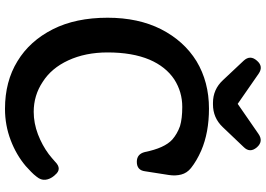

<svg xmlns="http://www.w3.org/2000/svg" viewBox="-168 -879 1065 769"><g transform="rotate(90 364.5 -494.5)"><path d="M416 18Q306 18 225 -32Q144 -81 97 -174Q51 -265 51 -393Q51 -516 97 -607Q144 -699 225 -749Q308 -799 415 -799Q511 -799 583 -768Q624 -750 653 -727Q673 -711 679 -688Q685 -665 681 -639L666 -543Q662 -510 628 -510Q597 -510 589 -542Q573 -621 539 -652Q516 -672 485 -683Q455 -692 408 -692Q348 -692 298 -660Q247 -626 219 -561Q190 -492 190 -393Q190 -304 222 -235Q253 -168 308 -133Q362 -97 428 -97Q473 -97 518 -114Q562 -131 597 -157Q605 -163 612.5 -169.5Q620 -176 628 -183Q657 -212 681 -182L684 -179Q698 -162 700 -144Q702 -126 688 -109Q679 -97 668 -86.5Q657 -76 645 -65Q600 -27 542 -5Q482 18 416 18ZM392 -815Q338 -815 301 -855L223 -938Q199 -964 223 -991Q246 -1018 275 -998L396 -914L516 -997Q546 -1018 570 -991Q594 -963 569 -938L489 -854Q452 -815 398 -815Z"/></g></svg>

Font: MaokenZhuyuanTi
Style: Regular
Weight: 400
Designer: Fontworks Inc & LongZhuTi team: ZERO子、时光羊、荆南、频凡、刘鹏、Little White Dog、帆影Magmeta、奈白不弍、白日月球、ChaoTawei、雨三（排名不分先后）
Version: Version 1.000; 20230222